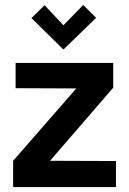

<svg xmlns="http://www.w3.org/2000/svg" viewBox="-20 -755 521 775"><path d="M368 -683 316 -735 236 -653 160 -734 107 -682 236 -555ZM437 -501H43V-399L288 -398L33 -106V0H448V-105L182 -106L437 -401Z"/></svg>

Font: Advent Pro Expanded
Style: Bold
Weight: 700
Width: 7
Designer: VivaRado, Andreas Kalpakidis
Foundry: VivaRado, Andreas Kalpakidis
Version: Version 3.000